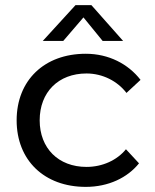

<svg xmlns="http://www.w3.org/2000/svg" viewBox="-20 -720 604 750"><path d="M523 -82 472 -137C437 -94 380 -68 318 -68C208 -68 135 -141 135 -250C135 -360 208 -433 318 -433C381 -433 439 -403 474 -357L529 -408C481 -470 405 -510 315 -510C153 -510 45 -406 45 -250C45 -94 153 10 315 10C404 10 478 -26 523 -82ZM337 -700H275L147 -560H227L306 -652L381 -560H461Z"/></svg>

Font: Gully
Style: Regular
Weight: 400
Designer: jaikishan Patel
Foundry: MagicType
Version: Version 1.000;Glyphs 3.2 (3242)